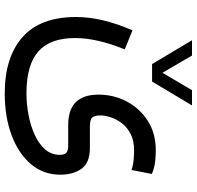

<svg xmlns="http://www.w3.org/2000/svg" viewBox="-30 -508 782 761"><g transform="rotate(90 360.5 -128.0)"><path d="M234.4 -340.3 140.1 -498.5H200.7L269 -381.3L337.9 -498.5H398.4L303.7 -340.3ZM176.3 -231.9Q131.3 -122.1 131.3 -35.2Q131.3 64.5 184.6 110.8Q237.8 157.2 348.6 157.7Q391.6 157.7 434.8 149.7Q478 141.6 514.2 125.2Q550.3 108.9 572.3 84Q594.2 59.1 594.2 25.4Q594.2 7.3 586.4 -0.2Q578.6 -7.8 555.7 -7.8H475.6Q355.5 -7.8 355.5 -128.4Q355.5 -187.5 382.3 -239Q409.2 -290.5 458.7 -322.8Q508.3 -355 577.1 -355Q591.3 -355 617.4 -352.8Q643.6 -350.6 669.9 -339.4L654.3 -258.8Q633.3 -265.6 612.3 -267.3Q591.3 -269 577.1 -269Q537.1 -269 510.3 -254.6Q483.4 -240.2 467.5 -218.8Q451.7 -197.3 444.8 -174.6Q438 -151.9 438 -134.8Q438 -113.3 446 -103.5Q454.1 -93.8 480.5 -93.8H568.4Q626.5 -93.3 649.7 -60.1Q672.9 -26.9 672.9 23.4Q672.9 90.8 630.6 140.4Q588.4 189.9 515.6 216.8Q442.9 243.7 351.1 243.7Q207 243.7 127.4 173.1Q47.9 102.5 47.9 -38.6Q47.9 -90.8 61 -145.8Q74.2 -200.7 100.6 -262.7Z"/></g></svg>

Font: Vazir WOL-UI
Style: Regular-WOL-UI
Weight: 400
Designer: Saber Rastikerdar
Foundry: Saber Rastikerdar
Version: Version 30.1.0